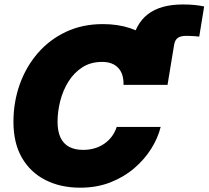

<svg xmlns="http://www.w3.org/2000/svg" viewBox="-20 -848 954 878"><path d="M551.8 -460 582.5 -646.5Q597.7 -737.3 655.5 -782.5Q713.4 -827.6 816.4 -827.6Q844.7 -827.6 869.4 -825.2Q894 -822.8 913.6 -818.4L891.1 -680.7Q877.4 -682.1 863.3 -683.1Q849.1 -684.1 833 -684.1Q806.2 -684.1 793.2 -674.8Q780.3 -665.5 776.4 -644L746.1 -460ZM346.7 10.3Q256.8 10.3 188 -24.7Q119.1 -59.6 80.3 -126.5Q41.5 -193.4 41.5 -290.5Q41.5 -381.3 70.3 -462.2Q99.1 -543 152.8 -605Q206.5 -667 281.7 -702.4Q356.9 -737.8 450.2 -737.8Q519 -737.8 575 -719.2Q630.9 -700.7 670.7 -665.3Q710.4 -629.9 730 -578.4Q749.5 -526.9 746.1 -460H544.9Q545.4 -483.9 539.8 -503.2Q534.2 -522.5 521.7 -536.4Q509.3 -550.3 490.7 -557.6Q472.2 -564.9 447.3 -564.9Q394.5 -564.9 356.2 -540Q317.9 -515.1 292.7 -474.6Q267.6 -434.1 255.4 -386Q243.2 -337.9 243.2 -291Q243.2 -248.5 256.3 -219.7Q269.5 -190.9 295.7 -176.8Q321.8 -162.6 359.9 -162.6Q388.2 -162.6 412.8 -169.9Q437.5 -177.2 457.5 -191.2Q477.5 -205.1 491.7 -224.4Q505.9 -243.7 513.7 -267.6H714.8Q702.1 -216.8 671.4 -167.7Q640.6 -118.7 593.5 -78.4Q546.4 -38.1 484.4 -13.9Q422.4 10.3 346.7 10.3Z"/></svg>

Font: Inter 18pt Black
Style: Italic
Weight: 900
Italic angle: -9.3988°
Designer: Rasmus Andersson
Foundry: rsms
Version: Version 4.001;git-66647c0bb